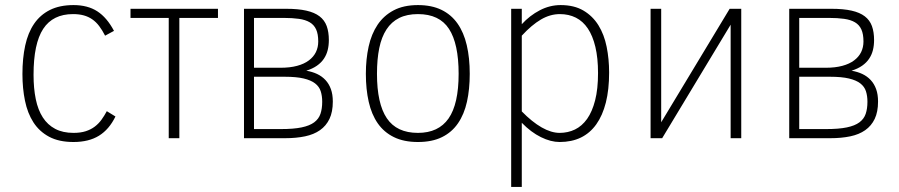

<svg xmlns="http://www.w3.org/2000/svg" viewBox="-20 -547 3558 760"><path d="M437 -85.9Q412.1 -34.7 371.8 -9.8Q331.5 15.1 271 15.1Q213.4 15.1 174.6 -5.6Q135.7 -26.4 112.3 -62.7Q88.9 -99.1 78.9 -148.2Q68.8 -197.3 68.8 -253.9Q68.8 -316.4 79.8 -366.9Q90.8 -417.5 115 -452.9Q139.2 -488.3 177.7 -507.6Q216.3 -526.9 271 -526.9Q327.1 -526.9 365.2 -502.2Q403.3 -477.5 431.2 -424.8L396 -405.8Q384.8 -427.7 372.6 -443.8Q360.4 -460 345.2 -470.5Q330.1 -481 311.5 -486.1Q293 -491.2 269 -491.2Q189.5 -491.2 151.1 -432.9Q112.8 -374.5 112.8 -251Q112.8 -197.3 121.6 -154.5Q130.4 -111.8 149.4 -82.3Q168.5 -52.7 198.5 -36.9Q228.5 -21 271 -21Q298.8 -21 319.3 -27.6Q339.8 -34.2 355.2 -45.9Q370.6 -57.6 381.8 -73.2Q393.1 -88.9 402.8 -106.9Z M842.8 -476.1H689.9V0H647.9V-476.1H496.6V-512.2H842.8Z M1297.4 -145Q1297.4 -104 1284.2 -76.4Q1271 -48.8 1246.6 -31.7Q1222.2 -14.6 1187.3 -7.3Q1152.3 0 1109.4 0H945.8V-512.2H1112.8Q1160.2 -512.2 1192.6 -504.9Q1225.1 -497.6 1244.9 -482.4Q1264.6 -467.3 1273.2 -443.8Q1281.7 -420.4 1281.7 -388.2Q1281.7 -367.2 1277.1 -348.6Q1272.5 -330.1 1262 -314.5Q1251.5 -298.8 1234.4 -286.9Q1217.3 -274.9 1192.4 -267.1Q1215.8 -263.2 1235.1 -254.2Q1254.4 -245.1 1268.3 -230.2Q1282.2 -215.3 1289.8 -194.3Q1297.4 -173.3 1297.4 -145ZM1239.7 -382.8Q1239.7 -412.1 1231.4 -430.4Q1223.1 -448.7 1206.1 -458.7Q1189 -468.8 1163.3 -472.4Q1137.7 -476.1 1102.5 -476.1H985.4V-278.8H1090.8Q1127.9 -278.8 1156 -286.4Q1184.1 -293.9 1202.6 -307.9Q1221.2 -321.8 1230.5 -340.8Q1239.7 -359.9 1239.7 -382.8ZM1255.4 -144Q1255.4 -167.5 1249.5 -185.8Q1243.7 -204.1 1227.3 -216.8Q1210.9 -229.5 1182.1 -236.3Q1153.3 -243.2 1107.4 -243.2H985.4V-36.1H1091.8Q1142.1 -36.1 1173.8 -42.7Q1205.6 -49.3 1223.6 -62.7Q1241.7 -76.2 1248.5 -96.4Q1255.4 -116.7 1255.4 -144Z M1839.4 -254.9Q1839.4 -193.8 1828.4 -144.3Q1817.4 -94.7 1793 -59.1Q1768.6 -23.4 1729.5 -4.2Q1690.4 15.1 1634.3 15.1Q1578.6 15.1 1539.3 -4.2Q1500 -23.4 1475.3 -58.8Q1450.7 -94.2 1439.5 -144Q1428.2 -193.8 1428.2 -254.9Q1428.2 -313 1439.2 -362.8Q1450.2 -412.6 1474.6 -449Q1499 -485.4 1538.3 -506.1Q1577.6 -526.9 1634.3 -526.9Q1688.5 -526.9 1727.3 -508.1Q1766.1 -489.3 1791 -453.9Q1815.9 -418.5 1827.6 -368.2Q1839.4 -317.9 1839.4 -254.9ZM1795.4 -254.9Q1795.4 -374 1757.3 -432.6Q1719.2 -491.2 1634.3 -491.2Q1590.8 -491.2 1560.1 -475.8Q1529.3 -460.4 1509.8 -430.4Q1490.2 -400.4 1481.2 -356.4Q1472.2 -312.5 1472.2 -254.9Q1472.2 -136.7 1511.2 -78.9Q1550.3 -21 1634.3 -21Q1715.8 -21 1755.6 -78.1Q1795.4 -135.3 1795.4 -254.9Z M2391.1 -259.8Q2391.1 -192.4 2378.2 -141.1Q2365.2 -89.8 2340.3 -54.9Q2315.4 -20 2279.1 -2.4Q2242.7 15.1 2195.3 15.1Q2160.2 15.1 2121.1 -4.2Q2082 -23.4 2045.4 -61V192.9H2003.4V-512.2H2045.4V-451.2Q2077.1 -485.8 2116.7 -506.3Q2156.2 -526.9 2199.2 -526.9Q2252.9 -526.9 2289.6 -505.1Q2326.2 -483.4 2348.9 -446.8Q2371.6 -410.2 2381.3 -361.8Q2391.1 -313.5 2391.1 -259.8ZM2347.2 -257.8Q2347.2 -317.4 2336.7 -361.3Q2326.2 -405.3 2306.9 -434.1Q2287.6 -462.9 2259.5 -477.1Q2231.4 -491.2 2196.3 -491.2Q2157.7 -491.2 2121.1 -469.7Q2084.5 -448.2 2045.4 -405.8V-106Q2085.9 -64.5 2124 -42.7Q2162.1 -21 2195.3 -21Q2228 -21 2255.9 -34.4Q2283.7 -47.9 2304 -76.4Q2324.2 -105 2335.7 -149.9Q2347.2 -194.8 2347.2 -257.8Z M2601.1 0H2555.2V-512.2H2597.2V-63L2868.2 -512.2H2914.1V0H2872.1V-449.2Z M3455.6 -145Q3455.6 -104 3442.4 -76.4Q3429.2 -48.8 3404.8 -31.7Q3380.4 -14.6 3345.5 -7.3Q3310.5 0 3267.6 0H3104V-512.2H3271Q3318.4 -512.2 3350.8 -504.9Q3383.3 -497.6 3403.1 -482.4Q3422.9 -467.3 3431.4 -443.8Q3439.9 -420.4 3439.9 -388.2Q3439.9 -367.2 3435.3 -348.6Q3430.7 -330.1 3420.2 -314.5Q3409.7 -298.8 3392.6 -286.9Q3375.5 -274.9 3350.6 -267.1Q3374 -263.2 3393.3 -254.2Q3412.6 -245.1 3426.5 -230.2Q3440.4 -215.3 3448 -194.3Q3455.6 -173.3 3455.6 -145ZM3397.9 -382.8Q3397.9 -412.1 3389.6 -430.4Q3381.3 -448.7 3364.3 -458.7Q3347.2 -468.8 3321.5 -472.4Q3295.9 -476.1 3260.7 -476.1H3143.6V-278.8H3249Q3286.1 -278.8 3314.2 -286.4Q3342.3 -293.9 3360.8 -307.9Q3379.4 -321.8 3388.7 -340.8Q3397.9 -359.9 3397.9 -382.8ZM3413.6 -144Q3413.6 -167.5 3407.7 -185.8Q3401.9 -204.1 3385.5 -216.8Q3369.1 -229.5 3340.3 -236.3Q3311.5 -243.2 3265.6 -243.2H3143.6V-36.1H3250Q3300.3 -36.1 3332 -42.7Q3363.8 -49.3 3381.8 -62.7Q3399.9 -76.2 3406.7 -96.4Q3413.6 -116.7 3413.6 -144Z"/></svg>

Font: Clear Sans Thin
Style: Regular
Weight: 250
Foundry: Intel Corporation
Version: Version 1.00